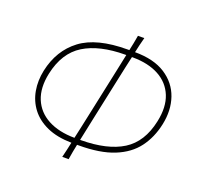

<svg xmlns="http://www.w3.org/2000/svg" viewBox="-131 -881 1085 1049"><g transform="rotate(20 411.0 -356.5)"><path d="M335 25Q341 1 346 -20.8Q351 -42.5 355.5 -64.5Q271.5 -66 213 -92.2Q154.5 -118.5 120.2 -163.2Q86 -208 76 -264.8Q66 -321.5 79 -383Q106 -509 198.5 -578.8Q291 -648.5 470 -648.5H480Q485 -670.5 489.2 -692.2Q493.5 -714 497.5 -738H534.5Q528 -714 522.8 -692.2Q517.5 -670.5 513 -648.5Q622.5 -648.5 690.2 -604.8Q758 -561 783 -488.5Q808 -416 789.5 -329.5Q772.5 -249 727.8 -189.2Q683 -129.5 602.5 -97Q522 -64.5 397 -64.5H388.5Q384 -42.5 379.8 -20.8Q375.5 1 372 25ZM423 -228.5Q415.5 -192.5 408.5 -159.8Q401.5 -127 395 -95.5H399Q553.5 -96.5 642 -152Q730.5 -207.5 757.5 -335.5Q776.5 -424 751 -487Q725.5 -550 664 -583.5Q602.5 -617 512 -617.5H506.5Q499.5 -586 492.2 -553.2Q485 -520.5 477.5 -484.5ZM111 -377Q92.5 -289.5 118.5 -226.5Q144.5 -163.5 207.5 -129.8Q270.5 -96 362 -95.5Q369 -127.5 376.2 -160Q383.5 -192.5 391 -229L445.5 -484.5Q453 -520.5 460 -553.2Q467 -586 473.5 -617.5H468Q318 -617 228.2 -561.5Q138.5 -506 111 -377Z"/></g></svg>

Font: Commissioner Flair Thin
Style: Italic
Weight: 100
Italic angle: -12°
Designer: Kostas Bartsokas
Foundry: Kostas Bartsokas
Version: Version 1.000; ttfautohint (v1.8.3)